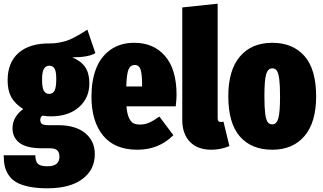

<svg xmlns="http://www.w3.org/2000/svg" viewBox="-35 -784 1732 1031"><path d="M434.1 -625 477.1 -499Q440.9 -476.1 353 -476.1Q400.4 -456.1 422.6 -423.3Q444.8 -390.6 444.8 -335.9Q444.8 -257.8 388.9 -208.5Q333 -159.2 237.8 -159.2Q217.3 -159.2 192.9 -163.1Q181.2 -155.8 181.2 -140.1Q181.2 -125.5 190.2 -118.7Q199.2 -111.8 226.1 -111.8H276.9Q370.6 -111.8 422.4 -69.3Q474.1 -26.9 474.1 43.9Q474.1 127.4 407.7 177.2Q341.3 227.1 219.2 227.1Q163.1 227.1 121.3 218.5Q79.6 210 53.7 195.1Q27.8 180.2 12.2 157.2Q-3.4 134.3 -9.3 108.9Q-15.1 83.5 -15.1 49.8H154.8Q154.8 81.1 168 95Q181.2 108.9 220.2 108.9Q284.2 108.9 284.2 57.1Q284.2 34.2 272.2 23.2Q260.3 12.2 232.9 12.2H190.9Q107.9 12.2 70.1 -16.6Q32.2 -45.4 32.2 -95.2Q32.2 -127.4 48.1 -154.1Q64 -180.7 89.8 -198.2Q44.9 -227.1 25.4 -262.5Q5.9 -297.9 5.9 -353Q5.9 -448.7 65.4 -500.5Q125 -552.2 233.9 -550.8Q258.8 -550.3 283.4 -555.4Q308.1 -560.5 324.5 -565.7Q340.8 -570.8 365.7 -584.2Q390.6 -597.7 399.4 -603Q408.2 -608.4 434.1 -625ZM230 -431.2Q210.9 -431.2 200.9 -414.3Q190.9 -397.5 190.9 -356.9Q190.9 -313 200.4 -296.4Q210 -279.8 229 -279.8Q248.5 -279.8 257.8 -297.1Q267.1 -314.5 267.1 -359.9Q267.1 -400.9 257.8 -416Q248.5 -431.2 230 -431.2Z M913.1 -273.9Q913.1 -253.4 908.7 -212.9H644Q647.5 -173.3 657.5 -151.4Q667.5 -129.4 681.4 -122.3Q695.3 -115.2 717.8 -115.2Q743.2 -115.2 766.8 -125.7Q790.5 -136.2 820.8 -158.2L896 -58.1Q817.9 20 703.1 20Q580.1 20 518.1 -56.6Q456.1 -133.3 456.1 -265.1Q456.1 -350.6 480.7 -414.8Q505.4 -479 558.1 -516.6Q610.8 -554.2 686 -554.2Q790 -554.2 851.6 -482.9Q913.1 -411.6 913.1 -273.9ZM728 -319.8V-328.1Q728 -385.3 720 -410.2Q711.9 -435.1 688 -435.1Q665.5 -435.1 655.3 -411.4Q645 -387.7 643.1 -319.8Z M1100.1 20Q1025.4 20 984.6 -22.7Q943.8 -65.4 943.8 -139.2V-744.1L1133.8 -764.2V-148.9Q1133.8 -128.9 1150.9 -128.9Q1157.2 -128.9 1165 -130.9L1196.8 0Q1151.9 20 1100.1 20Z M1662.6 -266.1Q1662.6 -127 1600.1 -53.5Q1537.6 20 1426.8 20Q1315.4 20 1253.2 -51Q1190.9 -122.1 1190.9 -268.1Q1190.9 -407.2 1253.4 -480.7Q1315.9 -554.2 1426.8 -554.2Q1537.6 -554.2 1600.1 -482.9Q1662.6 -411.6 1662.6 -266.1ZM1426.8 -417Q1403.3 -417 1394 -384.8Q1384.8 -352.5 1384.8 -268.1Q1384.8 -208 1388.9 -175Q1393.1 -142.1 1401.9 -129.2Q1410.6 -116.2 1426.8 -116.2Q1450.2 -116.2 1459.5 -148.4Q1468.8 -180.7 1468.8 -266.1Q1468.8 -325.7 1464.6 -358.4Q1460.4 -391.1 1451.7 -404.1Q1442.9 -417 1426.8 -417Z"/></svg>

Font: Fira Sans Compressed Heavy
Style: Regular
Weight: 900
Width: 1
Designer: Carrois Corporate & Edenspiekermann AG
Foundry: Carrois Corporate GbR & Edenspiekermann AG
Version: Version 4.203;PS 004.203;hotconv 1.0.88;makeotf.lib2.5.64775